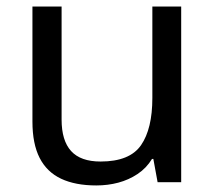

<svg xmlns="http://www.w3.org/2000/svg" viewBox="-20 -556 658 586"><path d="M533 -536V0H461L448 -71H444Q427 -43 400 -25Q373 -7 341 1.5Q309 10 274 10Q210 10 166.5 -10.5Q123 -31 101 -74Q79 -117 79 -185V-536H168V-191Q168 -127 197 -95Q226 -63 287 -63Q376 -63 410.5 -113Q445 -163 445 -257V-536Z"/></svg>

Font: utelugu05
Style: Book
Weight: 400
Designer: Jelle Bosma - Monotype Design Team
Foundry: Monotype Imaging Inc.
Version: Version 2.003